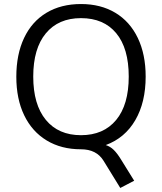

<svg xmlns="http://www.w3.org/2000/svg" viewBox="-20 -733 804 953"><path d="M579 56 646 164 577 200 494 65Q459 8 382 8Q284 8 211.5 -36Q139 -80 100 -161Q61 -242 61 -352Q61 -463 99.5 -544.5Q138 -626 210.5 -669.5Q283 -713 382 -713Q480 -713 552.5 -669.5Q625 -626 664 -544.5Q703 -463 703 -353Q703 -225 651.5 -136.5Q600 -48 505 -13Q527 -6 544 10.5Q561 27 579 56ZM382 -62Q494 -62 556.5 -137.5Q619 -213 619 -353Q619 -493 557 -568Q495 -643 382 -643Q270 -643 207.5 -567.5Q145 -492 145 -353Q145 -214 207.5 -138Q270 -62 382 -62Z"/></svg>

Font: wassup Sans
Style: Regular
Weight: 400
Version: Version 2.001